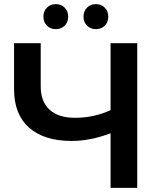

<svg xmlns="http://www.w3.org/2000/svg" viewBox="-20 -909 782 929"><path d="M644 -700V0H515V-264Q416 -227 327 -227Q193 -227 120.5 -291.5Q48 -356 48 -477V-700H177V-491Q177 -417 220 -378Q263 -339 343 -339Q434 -339 515 -376V-700ZM190 -828Q190 -855 207 -872Q224 -889 250 -889Q276 -889 293 -872Q310 -855 310 -828Q310 -802 293 -785Q276 -768 250 -768Q224 -768 207 -785Q190 -802 190 -828ZM384 -828Q384 -855 401 -872Q418 -889 444 -889Q470 -889 487 -872Q504 -855 504 -828Q504 -802 487 -785Q470 -768 444 -768Q418 -768 401 -785Q384 -802 384 -828Z"/></svg>

Font: APTA Sans SemiBold
Style: Bold
Weight: 600
Version: Version 7.200